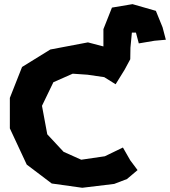

<svg xmlns="http://www.w3.org/2000/svg" viewBox="-20 -890 816 922"><path d="M605.5 -605.5 606.4 -661.1 613.3 -733.4H632.8L646.5 -681.6L721.7 -694.3L776.4 -699.2L760.7 -758.8L728.5 -837.9L616.2 -870.1L517.6 -853.5L476.6 -750V-667L402.3 -686.5L221.7 -652.3L85.9 -568.4L27.3 -419.9V-273.4L108.4 -99.6L228.5 -8.8L375 11.7L528.3 -6.8L589.8 -30.3L640.6 -73.2L605.5 -120.1L570.3 -181.6L483.4 -139.6L370.1 -123L285.2 -161.1L207 -245.1L181.6 -381.8L236.3 -495.1L329.1 -536.1L400.4 -531.2L480.5 -519.5L535.2 -485.4L578.1 -554.7Z"/></svg>

Font: MaokenAssortedSans-TC
Style: Regular
Weight: 500
Version: Version 0.83